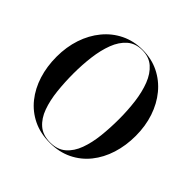

<svg xmlns="http://www.w3.org/2000/svg" viewBox="-192 -937 1124 1124"><g transform="rotate(45 369.5 -375.0)"><path d="M371.8 10Q294.1 10 233.2 -19.6Q172.4 -49.2 130.1 -101.9Q87.9 -154.5 65.8 -224.4Q43.8 -294.4 43.8 -375Q43.8 -455.6 67.1 -525.6Q90.5 -595.5 133.9 -648.1Q177.2 -700.8 237.6 -730.4Q297.9 -760 371.8 -760Q445.6 -760 505.9 -730.4Q566.2 -700.8 609.6 -648.1Q653 -595.5 676.4 -525.6Q699.8 -455.6 699.8 -375Q699.8 -294.4 677.7 -224.4Q655.6 -154.5 613.4 -101.9Q571.1 -49.2 510.2 -19.6Q449.4 10 371.8 10ZM371.8 -757Q315.5 -757 278.8 -724.8Q242.1 -692.6 221.2 -638Q200.4 -583.4 191.8 -515.2Q183.2 -447 183.2 -375Q183.2 -303 190.5 -234.8Q197.8 -166.6 217.5 -112Q237.2 -57.4 274.5 -25.2Q311.8 7 371.8 7Q431.8 7 469.1 -25.2Q506.5 -57.4 526.5 -112Q546.5 -166.6 553.9 -234.8Q561.2 -303 561.2 -375Q561.2 -447 552.6 -515.2Q543.9 -583.4 522.8 -638Q501.6 -692.6 464.8 -724.8Q428 -757 371.8 -757Z"/></g></svg>

Font: Bodoni* 72 Medium
Style: Regular
Weight: 500
Version: Version 1.002; ttfautohint (v0.97) -l 8 -r 50 -G 200 -x 14 -